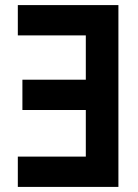

<svg xmlns="http://www.w3.org/2000/svg" viewBox="-20 -734 540 754"><path d="M445 0V-714H50V-595H317V-421H68V-302H317V-119H50V0Z"/></svg>

Font: Noto Sans Mono UI Condensed
Style: Bold
Weight: 700
Width: 3
Designer: Monotype Design team
Foundry: Monotype Imaging Inc.
Version: 1.000